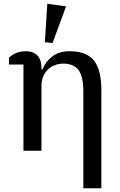

<svg xmlns="http://www.w3.org/2000/svg" viewBox="-20 -803 639 1023"><path d="M105 -459H28V-496Q45 -512 67.5 -521Q90 -530 118 -530Q157 -530 179 -507.5Q201 -485 201 -440V-433H206Q224 -477 260 -503.5Q296 -530 351 -530Q442 -530 481 -480Q520 -430 520 -323V200H424V-316Q424 -395 398.5 -429.5Q373 -464 317 -464Q293 -464 272 -456Q251 -448 235.5 -433Q220 -418 210.5 -396.5Q201 -375 201 -347V0H105ZM219 -578 232 -783 332 -769 260 -574Z"/></svg>

Font: IBM Plex Serif Text
Style: Regular
Weight: 450
Designer: Mike Abbink, Paul van der Laan, Pieter van Rosmalen
Foundry: Bold Monday
Version: Version 3.001